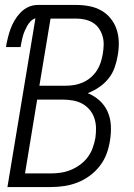

<svg xmlns="http://www.w3.org/2000/svg" viewBox="-20 -755 540 775"><path d="M10 0 123 -681Q112 -678 103.5 -669Q95 -660 89.5 -650Q84 -640 79.5 -629.5Q75 -619 72 -608Q69 -597 67 -586.5Q65 -576 63 -565H4Q7 -583 11.5 -601.5Q16 -620 22.5 -638Q29 -656 39 -673Q49 -690 63 -704.5Q77 -719 95 -727Q113 -735 132 -735H288Q315 -735 341 -730Q367 -725 389 -712.5Q411 -700 427 -680Q443 -660 451 -635.5Q459 -611 459.5 -584Q460 -557 455 -530Q451 -506 442.5 -482Q434 -458 418 -438Q402 -418 380 -403Q358 -388 334 -379Q361 -368 382 -349Q403 -330 414.5 -304Q426 -278 427.5 -248Q429 -218 424 -188Q420 -161 410.5 -135Q401 -109 383.5 -86Q366 -63 342 -45.5Q318 -28 292 -18Q266 -8 239 -4Q212 0 185 0ZM139 -409H246Q263 -409 280.5 -412Q298 -415 315 -422.5Q332 -430 346.5 -442.5Q361 -455 371 -470.5Q381 -486 386.5 -503Q392 -520 395 -538Q398 -556 398.5 -574Q399 -592 394 -609Q389 -626 379.5 -640Q370 -654 355.5 -663Q341 -672 323.5 -676Q306 -680 288 -680H184ZM185 -55Q205 -55 225.5 -58Q246 -61 265.5 -69Q285 -77 303 -90Q321 -103 334 -120.5Q347 -138 354 -157.5Q361 -177 365 -198Q368 -219 367.5 -239.5Q367 -260 360.5 -279Q354 -298 341 -313Q328 -328 311 -337Q294 -346 273.5 -349.5Q253 -353 232 -353H130L81 -55Z"/></svg>

Font: Iosevka SS04 Light
Style: Italic
Weight: 300
Italic angle: -9°
Monospace: yes
Designer: Belleve Invis
Foundry: Belleve Invis
Version: Version 19.0.0; ttfautohint (v1.8.4)